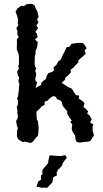

<svg xmlns="http://www.w3.org/2000/svg" viewBox="-20 -732 536 999"><path d="M108 5 98 7 87 1 74 -9 68 -24 69 -53 73 -65 67 -81 64 -103 72 -116 73 -130 70 -146 71 -155 67 -176 73 -187 74 -207 69 -220 74 -232 76 -249 78 -261 79 -286 81 -292 76 -309 80 -329 73 -339 69 -359 79 -376 75 -383 79 -402 78 -416 79 -431 77 -452 72 -461 67 -479 68 -498V-511V-527L78 -540L70 -552L71 -570L65 -586L76 -602L72 -613L74 -629L70 -646L61 -672L70 -687L90 -702L104 -700L120 -711L147 -712L159 -705L166 -687L174 -673L181 -644L173 -632L180 -615L169 -600L178 -586L164 -565L171 -559L176 -539L162 -527L176 -513L175 -496L171 -481L165 -468V-451L161 -438V-422L160 -401L163 -384L169 -378L163 -363L169 -347L164 -326V-314L173 -302L169 -289L165 -274L182 -284L195 -291L194 -300L204 -310L220 -322L223 -337L231 -351L251 -358L261 -365L258 -381L274 -395L282 -411L296 -422L302 -436L308 -448L313 -458L321 -474L327 -487L342 -489L352 -504L365 -506L386 -509L411 -508L421 -497L431 -481L420 -470L426 -453L418 -445L401 -430L387 -417L388 -407L372 -392L363 -381L347 -369L349 -356L339 -344L321 -329L318 -317L301 -301L319 -289L338 -277L349 -274L359 -263L362 -256L375 -238L392 -234L390 -219L412 -204L420 -194L414 -175L422 -170L439 -152L433 -142L448 -129L457 -111L449 -95L466 -84L462 -74V-52L469 -28L451 0L440 5L424 6L394 10L378 6L373 -7L371 -26L357 -48L353 -63L356 -84L345 -99L354 -104L343 -118L330 -139V-153L326 -158L311 -175L305 -184L302 -200L296 -208L275 -217L272 -228L256 -232L239 -221L227 -208L212 -203V-186L197 -179L187 -167L170 -151V-129L172 -110L178 -100L179 -87L181 -66L180 -50L178 -27L165 -13L152 4L141 12ZM224 247 222 244 198 245 170 239 175 224 178 213 194 202 193 181 201 175 200 155 206 145 215 135 221 128 230 117 232 102 238 76 275 79 297 80 310 77 320 75 328 89 321 97 314 106 306 117 303 129 291 143 282 151 274 168 277 180 265 186 257 190 254 210 251 219 240 230Z"/></svg>

Font: Winky Rough
Style: Regular
Weight: 400
Designer: Simon Atzbach
Foundry: typofactur
Version: Version 1.206